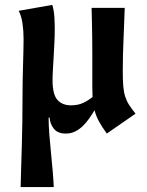

<svg xmlns="http://www.w3.org/2000/svg" viewBox="-20 -532 597 782"><path d="M415 12Q394 -17 382.5 -38.5Q371 -60 365 -83Q355 -66 343 -49Q331 -32 317 -18.5Q303 -5 286 3.5Q269 12 248 12Q215 12 199.5 -7.5Q184 -27 182 -53H178Q178 -22 181 16.5Q184 55 188 94Q192 133 195 169Q198 205 199 230H64Q65 179 66.5 139.5Q68 100 69 57.5Q70 15 71 -39Q72 -93 72 -174Q72 -187 72.5 -214.5Q73 -242 74 -272.5Q75 -303 75.5 -331Q76 -359 76 -374Q76 -407 71.5 -437.5Q67 -468 56 -488L193 -512Q200 -489 201.5 -462Q203 -435 203 -415Q203 -386 201.5 -357Q200 -328 198.5 -300.5Q197 -273 195.5 -248.5Q194 -224 194 -206Q194 -147 214 -125Q234 -103 269 -103Q298 -103 319 -113Q340 -123 357 -137Q356 -155 356 -177.5Q356 -200 356 -229Q356 -275 356 -312Q356 -349 355.5 -381Q355 -413 354.5 -441.5Q354 -470 353 -500H488Q487 -476 486 -446Q485 -416 483.5 -382.5Q482 -349 481 -313.5Q480 -278 480 -245Q480 -206 482 -181.5Q484 -157 490 -138.5Q496 -120 506 -104.5Q516 -89 532 -69Z"/></svg>

Font: Cantora One
Style: Regular
Weight: 400
Designer: Pablo Impallari, Rodrigo Fuenzalida
Foundry: Pablo Impallari
Version: Version 1.002; ttfautohint (v0.8) -G 200 -r 50